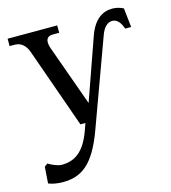

<svg xmlns="http://www.w3.org/2000/svg" viewBox="-114 -608 853 957"><g transform="rotate(-15 313.0 -130.0)"><path d="M316 45 479 -401C492 -437 513 -457 537 -457C558 -457 577 -442 590 -403H621L610 -502C592 -511 573 -516 553 -516C504 -516 457 -489 429 -407L318 -92L205 -407C192 -446 202 -468 233 -468H267V-506H11V-468H36C71 -468 93 -447 106 -410L251 0H277L263 39C227 138 176 171 110 171C90 171 62 159 41 146L25 158L19 243C35 250 63 256 92 256C187 256 255 214 316 45Z"/></g></svg>

Font: LT Superior Serif Medium
Style: Regular
Weight: 500
Designer: Daniel Lyons
Foundry: LyonsType
Version: Version 2.120;FEAKit 1.0